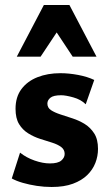

<svg xmlns="http://www.w3.org/2000/svg" viewBox="-20 -731 442 766"><path d="M186 15Q156 15 126.5 10.5Q97 6 71 -1.5Q45 -9 27 -19L60 -122Q85 -102 118 -90.5Q151 -79 179 -79Q211 -79 224.5 -90.5Q238 -102 238 -117Q238 -134 224 -144.5Q210 -155 187.5 -162Q165 -169 140 -177Q115 -185 92.5 -199Q70 -213 56 -236Q42 -259 42 -297Q42 -344 65.5 -375.5Q89 -407 129.5 -423Q170 -439 221 -439Q255 -439 292 -432Q329 -425 356 -412L322 -315Q303 -334 272.5 -342.5Q242 -351 224 -351Q193 -351 181 -341Q169 -331 169 -318Q169 -301 183.5 -291.5Q198 -282 221 -274.5Q244 -267 270 -258.5Q296 -250 318.5 -236Q341 -222 356 -198.5Q371 -175 371 -137Q371 -108 360.5 -81Q350 -54 328 -32.5Q306 -11 271 2Q236 15 186 15ZM270 -505 182 -638 155 -711H257L365 -505ZM47 -505 155 -711H257L231 -639L142 -505Z"/></svg>

Font: Ysabeau Office ExtraBold
Style: Regular
Weight: 800
Designer: Christian Thalmann (Catharsis Fonts)
Version: Version 2.001;gftools[0.9.30]; featfreeze: tnum,lnum,ss02